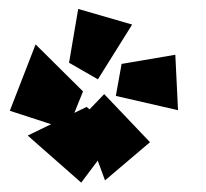

<svg xmlns="http://www.w3.org/2000/svg" viewBox="-20 -822 458 426"><path d="M160.2 -416.8 41.5 -521.2 172.2 -584.8 242 -525.8ZM130 -534.5 1.8 -576.2 59 -723.5 164.2 -619.2ZM213 -421.8 161.5 -561.5 211.2 -613.2 312.8 -506.5ZM197.2 -646 133.2 -682.8 153.5 -802.2 273.2 -767.5ZM375 -577.5 237 -609.2 249.8 -680.2 369 -700.5Z"/></svg>

Font: Eczar
Style: Regular
Weight: 400
Designer: Vaibhav Singh
Foundry: Rosetta Type Foundry
Version: Version 2.000